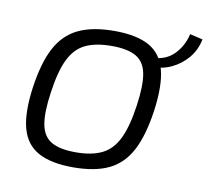

<svg xmlns="http://www.w3.org/2000/svg" viewBox="-66 -606 755 692"><g transform="rotate(10 311.5 -260.0)"><path d="M306 -497Q387 -497 433 -471.5Q479 -446 494 -389.5Q509 -333 496 -239Q483 -147 454 -91.5Q425 -36 374 -11.5Q323 13 243 13Q163 13 116 -12.5Q69 -38 53.5 -94.5Q38 -151 51 -245Q64 -337 93 -392Q122 -447 173.5 -472Q225 -497 306 -497ZM306 -442Q247 -442 209.5 -424Q172 -406 150.5 -362Q129 -318 118 -239Q107 -164 115 -121Q123 -78 154 -60Q185 -42 243 -42Q302 -42 339.5 -60.5Q377 -79 398.5 -123.5Q420 -168 431 -245Q442 -321 434 -363.5Q426 -406 395 -424Q364 -442 306 -442ZM459 -393 460 -426Q507 -428 536.5 -458.5Q566 -489 576 -533L623 -522Q615 -482 590.5 -453Q566 -424 532 -408Q498 -392 459 -393Z"/></g></svg>

Font: Exo 2 Light
Style: Italic
Weight: 300
Italic angle: -8°
Designer: Natanael Gama
Foundry: Natanael Gama
Version: Version 2.010